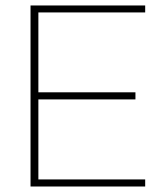

<svg xmlns="http://www.w3.org/2000/svg" viewBox="-20 -678 608 698"><path d="M507.8 0V-25.7H119.5V-316.6H472.4V-342.4H119.5V-632.8H507.8V-658.1H91V0Z"/></svg>

Font: Arad-FD-VF Thin
Style: Regular
Weight: 100
Designer: Mohammad Darvishi
Version: Version 1.010;September 21, 2024;FontCreator 15.0.0.2992 64-